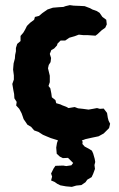

<svg xmlns="http://www.w3.org/2000/svg" viewBox="-20 -533 464 748"><path d="M215 15 207 14 178 5 161 -2 147 -8 130 -19 113 -25 101 -39 87 -47 72 -69 69 -78 64 -92 55 -109 43 -122 45 -136 36 -150 35 -167 32 -182 28 -206 34 -223V-239L31 -262L33 -286L38 -305L39 -319L42 -333V-346L47 -362L60 -373V-393L71 -406L78 -418L85 -432L97 -444L113 -456L116 -467L132 -471L145 -482L165 -496L186 -503L210 -505L227 -506L235 -509L252 -513L267 -511L292 -510L310 -509L331 -501L340 -496L357 -490L368 -483L379 -467L394 -456L396 -438L390 -425L376 -415L360 -400L352 -394L323 -396H306L287 -398L271 -392L250 -386L234 -375H216L204 -363L202 -356L191 -344L180 -338L174 -323L179 -307L177 -291L170 -280L167 -267L174 -238V-213L169 -198L176 -189L180 -169L182 -154L196 -143L199 -131L216 -126L222 -123L238 -117L247 -112L271 -116L284 -111L303 -109L325 -106L342 -109L358 -112L369 -109L384 -110L397 -93L400 -74L403 -63L409 -51L405 -34L384 -13L364 -2L340 3L313 9L297 15L281 17L256 14H238ZM260 195 237 193 215 189 203 183 193 176 179 170 183 155 179 143 189 123 196 113 226 112 238 114 258 111 265 102 254 91 245 82 225 83 213 77 201 66 199 42 202 24 208 7 228 1 230 -6 254 -17 278 -14 292 -4 294 8 302 19 301 28 310 38 327 47 338 54 343 65 349 86 351 98 348 110 350 125 343 144 337 157 320 167 313 177 297 188 277 190Z"/></svg>

Font: Winky Rough SemiBold
Style: Regular
Weight: 600
Designer: Simon Atzbach
Foundry: typofactur
Version: Version 1.206; ttfautohint (v1.8.4.7-5d5b)